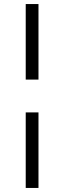

<svg xmlns="http://www.w3.org/2000/svg" viewBox="-20 -785 318 948"><path d="M107 -765H170V-392H107ZM107 -230H170V143H107Z"/></svg>

Font: Roboto Serif Light
Style: Regular
Weight: 300
Designer: Greg Gazdowicz
Foundry: Commercial Type
Version: Version 1.008